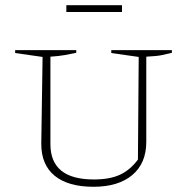

<svg xmlns="http://www.w3.org/2000/svg" viewBox="-20 -708 718 735"><path d="M338 7Q241 7 189.5 -35Q138 -77 138 -157L143 -490L38 -505V-516H272V-506Q255 -502 230 -497.5Q205 -493 173 -491V-156Q173 -21 339 -21Q400 -21 439 -39Q478 -57 508 -97L511 -490L406 -505V-516H638V-506Q622 -502 602 -497.5Q582 -493 540 -491V-165Q540 -83 486.5 -38Q433 7 338 7ZM234 -662V-688H447V-662Z"/></svg>

Font: Piazzolla SC Thin
Style: Regular
Weight: 100
Designer: Juan Pablo del Peral
Foundry: Huerta Tipografica
Version: Version 1.330